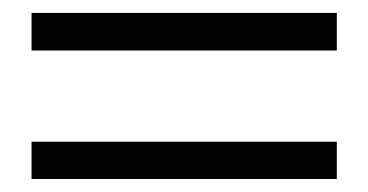

<svg xmlns="http://www.w3.org/2000/svg" viewBox="-20 -479 570 297"><path d="M28.8 -202.1V-259.8H501V-202.1ZM28.8 -400.9V-459H501V-400.9Z"/></svg>

Font: SourceSerifPro-Regular
Style: Regular
Weight: 400
Designer: Frank Grießhammer
Foundry: Adobe Systems Incorporated
Version: Version 1.014;PS Version 1.0;hotconv 1.0.73;makeotf.lib2.5.5